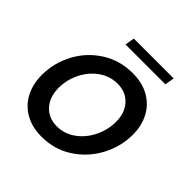

<svg xmlns="http://www.w3.org/2000/svg" viewBox="-186 -853 1015 1015"><g transform="rotate(45 322.0 -345.0)"><path d="M40 -222Q40 -311 82.5 -391Q125 -471 201.5 -519.5Q278 -568 373 -568Q446 -568 498 -538Q550 -508 577 -456Q604 -404 604 -338Q604 -249 561 -168.5Q518 -88 442 -38.5Q366 11 270 11Q198 11 146 -19Q94 -49 67 -101.5Q40 -154 40 -222ZM493 -324Q493 -390 455.5 -431Q418 -472 356 -472Q299 -472 252 -438.5Q205 -405 178 -350.5Q151 -296 151 -236Q151 -168 188.5 -126.5Q226 -85 288 -85Q345 -85 392 -119Q439 -153 466 -208.5Q493 -264 493 -324ZM537 -648H239L248 -701H546Z"/></g></svg>

Font: Open Sauce Sans Medium Italic
Style: Regular
Weight: 500
Italic angle: -10°
Designer: Alfredo Marco Pradil
Foundry: Creative Sauce Fz LLC
Version: Version 1.477